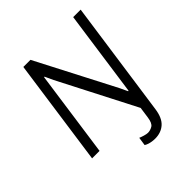

<svg xmlns="http://www.w3.org/2000/svg" viewBox="-235 -832 1163 1163"><g transform="rotate(-45 346.5 -250.0)"><path d="M418 186Q405 186 391.5 184Q378 182 366 178Q354 174 345 168L353 114Q364 119 382.5 124.5Q401 130 412 130Q432 130 451.5 118.5Q471 107 477 63L487 -8L234 -500L209 -554L205 -553L127 0H63L160 -686H221L482 -182L505 -133L509 -134L587 -686H651L545 60Q536 126 502.5 156Q469 186 418 186Z"/></g></svg>

Font: Chivo ExtraLight
Style: Italic
Weight: 250
Italic angle: -8.05°
Designer: Hector Gatti
Foundry: Omnibus-Type
Version: Version 2.002